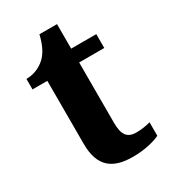

<svg xmlns="http://www.w3.org/2000/svg" viewBox="-167 -746 747 841"><g transform="rotate(-30 206.5 -325.0)"><path d="M255 10C322 10 372 -6 393 -17V-85C372 -79 347 -75 321 -75C274 -75 257 -102 257 -161V-466H384V-536H257V-660H168C158 -616 142 -583 122 -562C102 -541 67 -519 21 -519V-466H96V-148C96 -31 154 10 255 10Z"/></g></svg>

Font: Noto Serif Hentaigana Bold
Style: Regular
Weight: 700
Designer: Kazuhiro Yamada
Foundry: nipponia
Version: Version 1.000